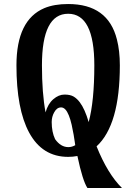

<svg xmlns="http://www.w3.org/2000/svg" viewBox="-20 -777 684 963"><path d="M581.1 -449.2Q581.1 -149.9 464.4 -43Q519.5 94.7 591.8 166H418.5Q394.5 129.9 368.2 5.4Q346.2 9.8 321.8 9.8Q191.9 9.8 126 -112.3Q62.5 -230 62.5 -449.2Q62.5 -677.2 202.6 -736.3Q252 -756.8 321.8 -756.8Q522 -756.8 566.4 -579.1Q581.1 -522 581.1 -449.2ZM424.8 -164.6Q453.1 -269.5 453.1 -449.2Q453.1 -708 321.8 -708Q190.4 -708 190.4 -449.2Q190.4 -309.6 208.5 -213.4Q220.2 -255.9 247.3 -279.3Q274.4 -302.7 303.5 -302.7Q332.5 -302.7 349.6 -292.5Q366.7 -282.2 380.4 -263.7Q405.8 -230 424.8 -164.6ZM322.8 -39.1Q340.8 -39.1 357.4 -48.8L354.5 -68.4Q353 -78.6 349.4 -101.1Q345.7 -123.5 339.4 -151.4Q333 -179.2 325.2 -198.2Q309.1 -238.3 286.6 -238.3Q265.1 -238.3 252 -213.9Q239.3 -191.9 239.3 -164.6Q239.3 -115.2 256.3 -79.1Q284.7 -39.1 322.8 -39.1Z"/></svg>

Font: Amarante
Style: Regular
Weight: 400
Designer: Karolina Lach
Foundry: Sorkin Type Co.
Version: Version 1.001